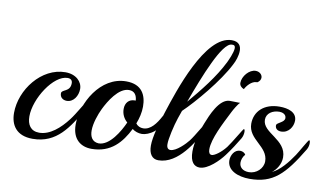

<svg xmlns="http://www.w3.org/2000/svg" viewBox="-76 -912 1884 1099"><g transform="rotate(10 865.5 -362.0)"><path d="M430 -201C437 -213 440 -228 440 -239C440 -249 438 -256 434 -256C430 -256 386 -175 358 -139C314 -81 257 -31 195 -31C145 -31 124 -66 124 -114C124 -217 220 -368 302 -368C322 -368 330 -357 330 -342C330 -290 279 -299 279 -275C279 -250 298 -238 319 -238C358 -238 383 -278 383 -318C383 -360 346 -398 284 -398C145 -398 34 -253 34 -118C34 -48 69 10 164 10C305 10 366 -96 430 -201Z M875 -246C851 -201 820 -159 777 -159C760 -159 744 -166 734 -180C747 -213 755 -247 755 -281C755 -347 728 -407 636 -407C486 -407 393 -238 393 -114C393 -28 444 8 506 8C619 8 678 -63 719 -145C734 -133 755 -126 775 -126C814 -126 887 -167 887 -237C887 -246 885 -252 881 -252C879 -252 877 -250 875 -246ZM708 -308C706 -308 704 -308 702 -308C669 -308 648 -285 648 -249C648 -220 661 -194 682 -176C658 -122 605 -30 541 -30C503 -32 489 -60 489 -96C489 -138 508 -192 525 -227C548 -274 599 -361 660 -361C693 -361 706 -338 708 -308Z M1222 -610C1233 -630 1245 -663 1245 -692C1245 -720 1232 -744 1190 -744C1035 -744 925 -396 886 -277C860 -197 838 -120 838 -70C838 -23 857 6 894 6C1011 6 1090 -142 1125 -201C1132 -213 1135 -228 1135 -239C1135 -249 1133 -255 1129 -255C1124 -255 1078 -170 1053 -138C1036 -116 986 -64 952 -64C939 -64 930 -73 930 -94C929 -123 948 -206 963 -250L979 -296C1046 -360 1169 -504 1222 -610ZM1201 -719C1210 -719 1214 -712 1214 -702C1214 -675 1190 -626 1186 -617C1140 -523 1066 -432 999 -353C1057 -511 1138 -719 1194 -719Z M1375 -532C1388 -540 1394 -551 1394 -562C1394 -579 1378 -595 1355 -595C1318 -595 1280 -551 1280 -512C1280 -498 1290 -486 1306 -480C1315 -499 1342 -532 1371 -532C1372 -532 1374 -532 1375 -532ZM1342 -201C1349 -213 1352 -228 1352 -239C1352 -249 1350 -255 1346 -255C1342 -255 1294 -170 1270 -138C1242 -102 1206 -77 1190 -77C1177 -77 1171 -89 1171 -107C1171 -168 1220 -262 1259 -339C1266 -353 1287 -390 1299 -399C1296 -399 1293 -399 1289 -399C1274 -399 1250 -400 1239 -400C1177 -400 1136 -295 1118 -250C1093 -188 1078 -126 1078 -78C1078 -16 1103 6 1134 6C1182 6 1242 -54 1270 -92C1297 -128 1323 -169 1342 -201Z M1721 -203C1728 -215 1731 -229 1731 -240C1731 -250 1729 -257 1725 -257C1720 -257 1680 -183 1665 -161C1634 -114 1590 -60 1546 -41C1571 -59 1595 -94 1595 -134C1595 -238 1455 -252 1455 -329C1455 -366 1489 -388 1530 -388C1546 -388 1569 -380 1569 -358C1569 -331 1523 -325 1523 -308C1523 -287 1539 -278 1558 -278C1601 -278 1626 -318 1626 -353C1626 -402 1575 -417 1526 -417C1435 -417 1382 -364 1382 -293C1382 -201 1498 -181 1498 -94C1498 -52 1460 -17 1416 -17C1381 -17 1360 -36 1360 -63C1360 -77 1365 -97 1379 -111C1375 -121 1361 -129 1347 -129C1313 -129 1295 -93 1295 -65C1295 -6 1359 20 1427 20C1562 20 1626 -45 1721 -203Z"/></g></svg>

Font: Playball
Style: Regular
Weight: 400
Designer: Robert E. Leuschke
Foundry: Robert E. Leuschke
Version: Version 1.001